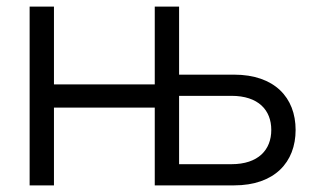

<svg xmlns="http://www.w3.org/2000/svg" viewBox="-20 -560 953 580"><path d="M143 0V-235H447.5V0H687C809.5 0 873 -70 873 -167.5C873 -265 809.5 -334.5 687 -334.5H521V-540H447.5V-305H143V-540H69.5V0ZM521 -64V-270.5H679C760.5 -270.5 799.5 -227.5 799.5 -167.5C799.5 -107.5 760.5 -64 679 -64Z"/></svg>

Font: Vela Sans
Style: Regular
Weight: 400
Designer: Principal design: Mikhail Sharanda - project Manrope.
Design modification: Ravid Balaliev
Foundry: Mikhail Sharanda
Version: Version 1.001